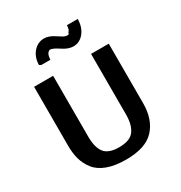

<svg xmlns="http://www.w3.org/2000/svg" viewBox="-216 -1088 1183 1258"><g transform="rotate(-30 375.0 -458.5)"><path d="M186 -803Q187 -861 220 -899Q253 -937 301 -937Q337 -937 377 -910Q417 -883 429 -880Q441 -876 450 -878Q459 -878 459 -891Q474 -901 475 -937H557Q556 -875 524 -835Q492 -795 444 -795Q406 -795 362.5 -824.5Q319 -854 297 -854L300 -855Q295 -853 293 -852H294Q270 -843 268 -795H199ZM87 -249V-695H231V-234Q231 -153 262 -113Q293 -73 373 -73Q456 -73 487 -116Q518 -159 518 -236V-695H652V-244Q652 -123 586.5 -51.5Q521 20 373 20Q289 20 231 -1.5Q173 -23 142.5 -62.5Q112 -102 99.5 -147Q87 -192 87 -249Z"/></g></svg>

Font: Coval
Style: ExtraBold
Weight: 800
Foundry: Context Ltd
Version: Version 001.000